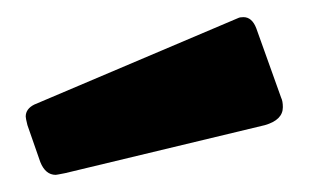

<svg xmlns="http://www.w3.org/2000/svg" viewBox="-20 -772 360 224"><path d="M308 -658Q310 -654 310 -647Q310 -632 289 -626L56 -570Q46 -568 45 -568Q33 -568 27 -583L12 -626Q10 -634 10 -636Q10 -645 20 -650L258 -751Q260 -752 264 -752Q274 -752 279 -739Z"/></svg>

Font: Libre Franklin Black
Style: Regular
Weight: 900
Designer: Pablo Impallari, Rodrigo Fuenzalida
Foundry: Impallari Type
Version: Version 1.002; ttfautohint (v1.5)